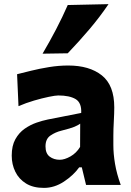

<svg xmlns="http://www.w3.org/2000/svg" viewBox="-20 -893 631 927"><path d="M191.9 14.2Q140.1 14.2 105.7 -7.1Q71.3 -28.3 54 -63.7Q36.6 -99.1 36.6 -141.6Q36.6 -189.5 54.2 -220.9Q71.8 -252.4 99.1 -271.5Q126.5 -290.5 156.2 -300.8Q186 -311 210.4 -315.9L372.1 -347.7Q374.5 -397 345 -414.6Q315.4 -432.1 261.2 -432.1Q247.6 -432.1 215.6 -425.5Q183.6 -418.9 144.5 -407.5Q105.5 -396 69.3 -380.4L62.5 -534.7Q89.8 -541.5 130.1 -551.5Q170.4 -561.5 217 -569.1Q263.7 -576.7 309.6 -576.7Q411.6 -576.7 471.7 -529.1Q531.7 -481.4 531.7 -374.5Q531.7 -347.2 529.5 -307.9Q527.3 -268.6 527.3 -237.8V-192.9Q527.3 -149.9 535.4 -101.8Q543.5 -53.7 563 0H395.5L375 -85H362.3Q334.5 -46.4 288.6 -16.1Q242.7 14.2 191.9 14.2ZM268.6 -121.6Q291.5 -121.6 320.1 -137.7Q348.6 -153.8 366.7 -183.6L367.2 -295.9Q357.4 -288.6 339.6 -281Q321.8 -273.4 276.9 -262.2Q247.1 -254.9 223.4 -238.5Q199.7 -222.2 199.7 -186.5Q199.7 -151.9 220 -136.7Q240.2 -121.6 268.6 -121.6ZM185.5 -633.8Q220.2 -692.9 250.7 -751.2Q281.2 -809.6 307.1 -868.7L503.9 -873Q462.4 -811.5 412.1 -752.2Q361.8 -692.9 307.1 -635.7Z"/></svg>

Font: Pinar DS4-Bold
Style: Regular
Weight: 700
Designer: Amin Abedi
Version: Version 2.000